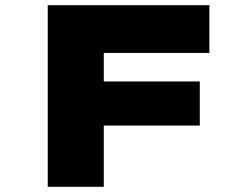

<svg xmlns="http://www.w3.org/2000/svg" viewBox="-20 -720 964 740"><path d="M164 0V-700H380V0ZM255 -236V-406H750V-236ZM269 -516V-700H787V-516Z"/></svg>

Font: Lexend Zetta Black
Style: Regular
Weight: 900
Designer: Bonnie Shaver-Troup, Thomas Jockin
Foundry: Lexend
Version: Version 1.007